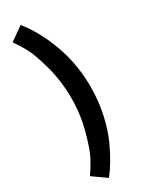

<svg xmlns="http://www.w3.org/2000/svg" viewBox="-254 -838 839 1083"><g transform="rotate(-30 165.5 -297.0)"><path d="M15 -733 103 -795Q156 -730 195.5 -643Q235 -556 253 -471.5Q271 -387 271 -297Q271 -207 253 -122.5Q235 -38 206 26Q156 136 103 201L15 139Q41 103 66 56.5Q91 10 118 -90Q145 -190 145 -297.5Q145 -405 118 -504.5Q91 -604 66 -650.5Q41 -697 15 -733Z"/></g></svg>

Font: Cherry Swash
Style: Bold
Weight: 700
Designer: Kasatkina Nataliya
Foundry: Nataliya Kasatkina
Version: Version 1.001